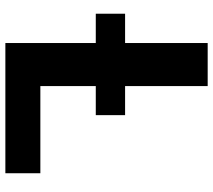

<svg xmlns="http://www.w3.org/2000/svg" viewBox="-58 -714 774 697"><g transform="rotate(90 328.5 -365.0)"><path d="M29.3 -326.2V-432.6H135.7V-732.4H292V-432.6H397.5V-326.2H292V-125H608.4V2H135.7V-326.2Z"/></g></svg>

Font: Gen Shin Gothic Bold
Style: Bold
Weight: 700
Designer: [Source Han Sans]
Ryoko NISHIZUKA  (kana & ideographs); Paul D. Hunt (Latin, Greek & Cyrillic); Wenlong ZHANG  (bopomofo
Version: Version 1.002.20150607